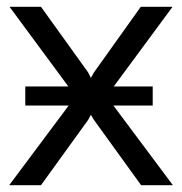

<svg xmlns="http://www.w3.org/2000/svg" viewBox="-20 -542 533 562"><path d="M54 -233V-289H180L8 -522H100L238 -330L246 -314L255 -330L392 -522H485L313 -289H427V-233H312L486 0H393L255 -191L246 -206L238 -191L100 0H7L181 -233Z"/></svg>

Font: Raleway Medium
Style: Regular
Weight: 500
Designer: Matt McInerney, Pablo Impallari, Rodrigo Fuenzalida
Foundry: Matt McInerney, Pablo Impallari, Rodrigo Fuenzalida
Version: Version 4.026